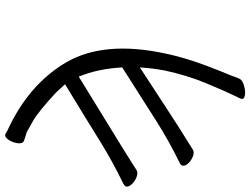

<svg xmlns="http://www.w3.org/2000/svg" viewBox="-145 -632 951 729"><g transform="rotate(-90 330.5 -267.5)"><path d="M439 -212Q248 -87 207 -61Q163 -33 151 -26Q139 -19 128 -11.5Q117 -4 100 -11Q83 -18 72.5 -31Q62 -44 68 -54Q69 -57 77 -61Q161 -102 238 -151Q305 -193 439 -279Q434 -372 404 -444Q168 -299 129 -275Q84 -247 72.5 -239.5Q61 -232 50 -225Q39 -218 21.5 -225Q4 -232 -6.5 -245Q-17 -258 -12 -267Q-10 -270 -2 -275Q81 -315 160 -364Q224 -404 375 -496Q347 -526 345 -529Q271 -598 232.5 -619.5Q194 -641 192 -642Q170 -648 161 -652H160Q148 -658 151.5 -678Q155 -698 165.5 -712.5Q176 -727 187 -722L199 -715Q372 -636 457 -494Q542 -350 492 -116Q476 -40 446 39Q426 93 408 135Q401 156 396 166Q392 177 370 183.5Q348 190 331.5 186.5Q315 183 321 170L324 163Q350 110 379.5 38.5Q409 -33 427 -116Q436 -163 439 -212Z"/></g></svg>

Font: LXGW Bright GB
Style: Italic
Weight: 400
Italic angle: -12°
Designer: Christian Thalmann (Catharsis Fonts)
Foundry: LXGW / Christian Thalmann (Catharsis Fonts) / Fontworks Inc.
Version: Version 5.510